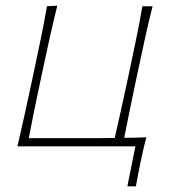

<svg xmlns="http://www.w3.org/2000/svg" viewBox="-20 -516 602 677"><path d="M429 141 457.5 0H41.5Q54.5 -56.5 66.2 -108.8Q78 -161 90.5 -221L101 -270.5Q114 -332 125 -385Q136 -438 145.5 -494L182 -496Q168 -439.5 156 -385.8Q144 -332 131 -270.5L120.5 -221Q109 -167.5 99.8 -122.2Q90.5 -77 81.5 -29H280Q305 -29 331.2 -29Q357.5 -29 384.5 -29.5Q395.5 -77.5 405.5 -122.5Q415.5 -167.5 427 -221L437.5 -270.5Q450.5 -332 461.5 -385Q472.5 -438 482 -494H518Q504 -438 492.2 -385Q480.5 -332 467.5 -270.5L457 -221Q445.5 -167.5 436.5 -122.5Q427.5 -77.5 418 -30Q437.5 -30 457 -30.5Q476.5 -31 496 -32Q489.5 -8 484.8 13.8Q480 35.5 475 58.5Q470.5 80 466.8 100Q463 120 459 141Z"/></svg>

Font: Commissioner Flair Thin
Style: Italic
Weight: 100
Italic angle: -12°
Designer: Kostas Bartsokas
Foundry: Kostas Bartsokas
Version: Version 1.000; ttfautohint (v1.8.3)